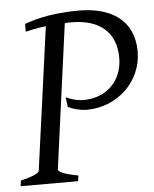

<svg xmlns="http://www.w3.org/2000/svg" viewBox="-48 -671 572 712"><g transform="rotate(-5 238.0 -315.0)"><path d="M273 -630C151 -630 90 -605 69 -598V-569C114 -580 137 -582 145 -583L72 -51C71 -41 39 -29 3 -21L0 0H214L217 -21C150 -33 143 -45 143 -50L216 -588C221 -589 225 -589 229 -589H242C338 -589 406 -544 406 -442C406 -359 348 -298 260 -298C254 -298 231 -298 195 -314L200 -278C216 -269 245 -261 270 -261C383 -261 476 -348 476 -460C476 -580 387 -630 273 -630Z"/></g></svg>

Font: Temporarium
Style: Italic
Weight: 400
Italic angle: -7°
Version: Version 1.1